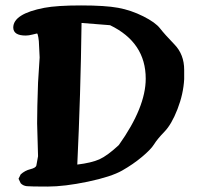

<svg xmlns="http://www.w3.org/2000/svg" viewBox="-20 -688 725 707"><path d="M516.6 -398.4Q516.6 -531.7 385.3 -595.2L280.3 -603.5Q276.9 -340.8 264.6 -82Q316.9 -88.4 345.9 -101.3Q375 -114.3 417.5 -153.8Q516.6 -293 516.6 -398.4ZM658.2 -430.7V-396.5Q655.3 -341.8 633.5 -285.9Q611.8 -230 585.4 -202.9Q559.1 -175.8 547.4 -156.7Q535.6 -137.7 502.9 -110.4Q470.2 -83 429.9 -60.1Q389.6 -37.1 303.5 -19Q217.3 -1 155 -1Q92.8 -1 78.9 -2.4Q64.9 -3.9 56.2 -13.2L48.3 -29.8L56.2 -45.9Q71.8 -60.1 91.6 -64.9Q111.3 -69.8 113.8 -78.1L120.1 -112.8L116.7 -233.9Q116.7 -288.6 120.1 -383.8L126 -476.6L123 -536.6Q123.5 -536.6 121.1 -550.8Q118.7 -564.9 116.2 -564.7Q113.8 -564.5 99.9 -560.8Q85.9 -557.1 74.7 -557.1Q29.3 -557.1 28.8 -586.4Q28.8 -637.2 143.1 -659.2Q189.5 -668 278.6 -668Q367.7 -668 415.3 -659.2Q462.9 -650.4 507.6 -627.9Q552.2 -605.5 569.3 -583.5Q586.4 -561.5 622.3 -524.4Q658.2 -487.3 658.2 -430.7Z"/></svg>

Font: Drukaatie burti
Style: Bold
Weight: 700
Version: Version 0.14